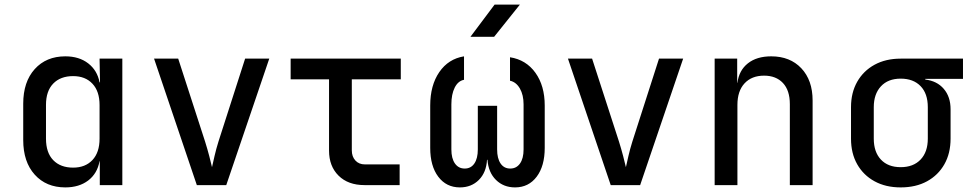

<svg xmlns="http://www.w3.org/2000/svg" viewBox="-20 -805 4240 835"><path d="M264 10Q181 10 131 -45.5Q81 -101 81 -196V-354Q81 -449 131 -504.5Q181 -560 264 -560Q324 -560 363.5 -529.5Q403 -499 413 -447H415L413 -550H512V0H414V-104H413Q403 -50 363.5 -20Q324 10 264 10ZM298 -76Q351 -76 382 -109Q413 -142 413 -202V-348Q413 -408 382 -441Q351 -474 298 -474Q243 -474 211.5 -441.5Q180 -409 180 -349V-202Q180 -141 211.5 -108.5Q243 -76 298 -76Z M836 0 650 -550H755L872 -189Q882 -157 890 -126.5Q898 -96 902 -78Q906 -96 913 -126.5Q920 -157 930 -189L1046 -550H1151L964 0Z M1565 0Q1494 0 1452.5 -41Q1411 -82 1411 -150V-460H1244V-550H1723V-460H1510V-151Q1510 -124 1525.5 -107Q1541 -90 1567 -90H1718V0Z M1980 10Q1921 10 1886 -36.5Q1851 -83 1851 -162V-346Q1851 -434 1890.5 -491.5Q1930 -549 1998 -560V-458Q1972 -453 1957.5 -424Q1943 -395 1943 -351V-155Q1943 -116 1958.5 -94Q1974 -72 2001 -72Q2028 -72 2043 -94Q2058 -116 2058 -155V-345H2142V-155Q2142 -116 2157 -94Q2172 -72 2199 -72Q2226 -72 2241.5 -94Q2257 -116 2257 -155V-351Q2257 -392 2241 -420Q2225 -448 2198 -454V-556Q2268 -545 2308.5 -488.5Q2349 -432 2349 -346V-162Q2349 -83 2314 -36.5Q2279 10 2220 10Q2170 10 2137 -22.5Q2104 -55 2100 -110H2098Q2095 -55 2062.5 -22.5Q2030 10 1980 10ZM2026 -645 2131 -785H2241L2129 -645Z M2636 0 2450 -550H2555L2672 -189Q2682 -157 2690 -126.5Q2698 -96 2702 -78Q2706 -96 2713 -126.5Q2720 -157 2730 -189L2846 -550H2951L2764 0Z M3088 0V-550H3186V-445H3187Q3194 -499 3232.5 -529.5Q3271 -560 3334 -560Q3416 -560 3465 -508Q3514 -456 3514 -368V0H3415V-352Q3415 -412 3385 -444Q3355 -476 3303 -476Q3249 -476 3218 -442.5Q3187 -409 3187 -349V0Z M3897 10Q3832 10 3783.5 -16.5Q3735 -43 3708 -90.5Q3681 -138 3681 -202V-339Q3681 -402 3708 -449.5Q3735 -497 3783.5 -523.5Q3832 -550 3897 -550H4168V-462H4004V-459Q4055 -453 4084.5 -418.5Q4114 -384 4114 -330V-202Q4114 -138 4087 -90.5Q4060 -43 4011.5 -16.5Q3963 10 3897 10ZM3897 -78Q3952 -78 3983.5 -111Q4015 -144 4015 -202V-339Q4015 -398 3983.5 -430.5Q3952 -463 3897 -463Q3842 -463 3811 -429.5Q3780 -396 3780 -339V-202Q3780 -144 3811 -111Q3842 -78 3897 -78Z"/></svg>

Font: JetBrains Mono NL Medium
Style: Regular
Weight: 500
Monospace: yes
Designer: Philipp Nurullin, Konstantin Bulenkov
Foundry: JetBrains
Version: Version 2.305; ttfautohint (v1.8.4.7-5d5b)